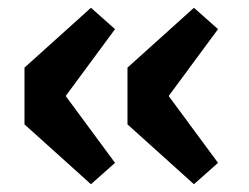

<svg xmlns="http://www.w3.org/2000/svg" viewBox="-20 -499 640 494"><path d="M214 -25 43 -179V-325L214 -479L276 -424L149 -252L276 -80ZM479 -25 308 -179V-325L479 -479L541 -424L414 -252L541 -80Z"/></svg>

Font: Source Code Pro
Style: Bold
Weight: 700
Monospace: yes
Designer: Paul D. Hunt, Teo Tuominen
Foundry: Adobe Systems Incorporated
Version: Version 2.030;PS 1.000;hotconv 16.6.51;makeotf.lib2.5.65220